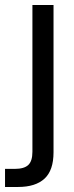

<svg xmlns="http://www.w3.org/2000/svg" viewBox="-47 -524 294 764"><path d="M-27 220V148H12Q49 148 65.5 132.5Q82 117 82 80V-504H166V82Q166 154 130 187Q94 220 25 220Z"/></svg>

Font: DM Sans
Style: Regular
Weight: 400
Designer: Colophon Foundry, Jonny Pinhorn
Foundry: Colophon Foundry
Version: Version 4.004; ttfautohint (v1.8.4.7-5d5b)